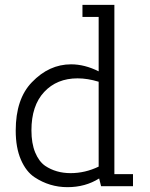

<svg xmlns="http://www.w3.org/2000/svg" viewBox="-20 -770 619 794"><path d="M123 -37Q88 -60 66.5 -109.5Q45 -159 45 -230Q45 -361 112 -430Q183 -504 274 -504Q330 -504 388 -475V-700H321V-750H453V-50H530V0H398L390 -32Q333 4 259 4Q185 4 123 -37ZM388 -81V-432Q342 -446 301 -446Q215 -446 162.5 -389.5Q110 -333 110 -231Q110 -177 125.5 -139.5Q141 -102 167 -84Q212 -54 272 -54Q332 -54 388 -81Z"/></svg>

Font: Antic Slab
Style: Regular
Weight: 400
Designer: Santiago Orozco
Foundry: Santiago Orozco
Version: Version 001.001